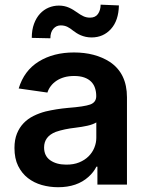

<svg xmlns="http://www.w3.org/2000/svg" viewBox="-20 -772 615 803"><path d="M223 11Q187.9 11 155 1.8Q122.2 -7.5 96.8 -27.2Q71.4 -46.9 55.9 -77.9Q40.5 -109 40.5 -153.1Q40.5 -187.5 50.8 -213.1Q61.1 -238.6 78.7 -256.9Q96.2 -275.2 119.9 -286.9Q143.5 -298.7 170.5 -305.8Q215.6 -316.4 263.8 -320.7Q332.7 -326 357.2 -334.9Q382.5 -344.1 382.5 -370Q382.5 -388.5 377.3 -403.9Q372.2 -419.4 361 -430.6Q349.8 -441.8 332.2 -448Q314.6 -454.2 290.1 -454.2Q267 -454.2 248.6 -448.9Q230.1 -443.5 216.1 -434.1Q202.1 -424.7 192.5 -412.1Q182.9 -399.5 178.3 -384.9L58.2 -402Q80.6 -476.6 142 -514.6Q203.5 -552.6 289.4 -552.6Q377.8 -552.6 439.3 -513.1Q511 -465.2 511 -365.1V0H387.4V-74.9H383.2Q371.8 -51.8 350.5 -32.7Q302.6 11 223 11ZM190.7 -611.9 112.9 -613.6Q112.9 -647 122.3 -672.4Q131.7 -697.8 147.4 -714.7Q163 -731.5 183.4 -740.1Q203.8 -748.6 226.2 -748.6Q238.6 -748.6 249.1 -746.3Q259.6 -744 268.8 -739.9Q278.1 -735.8 286.2 -730.8Q294.4 -725.9 301.8 -720.5Q302.6 -720.5 302.9 -720.2Q302.9 -719.8 303.3 -719.5Q316.1 -710.2 328.7 -704.2Q341.3 -698.2 356.5 -698.2Q378.9 -698.2 389.7 -713.6Q400.6 -729 400.9 -752.5L477.3 -749.3Q475.9 -685.7 443.9 -650.6Q412.3 -615.8 364 -615.4Q350.1 -615.4 338.8 -617.9Q327.4 -620.4 317.8 -624.5Q308.2 -628.6 300.2 -633.7Q292.3 -638.8 285.2 -644.2Q273.8 -653.8 261.7 -659.8Q249.6 -665.8 233.7 -665.8Q215.6 -665.8 203.1 -651.6Q190.7 -637.4 190.7 -611.9ZM256.4 -83.5Q287.3 -83.1 310.9 -92.7Q334.5 -102.3 350.5 -118.3Q366.5 -134.2 374.6 -154.5Q382.8 -174.7 382.8 -195.7V-259.9Q367.9 -251.1 345.3 -246.1Q322.8 -241.1 295.8 -237.9Q248.6 -232.6 213.4 -220.5Q164.4 -201.3 164.4 -155.2Q164.4 -119.7 190.3 -101.6Q216.3 -83.5 256.4 -83.5Z"/></svg>

Font: Linik Sans SemiBold
Style: Regular
Weight: 600
Designer: Fonts by Rasmus Andersson / Changes by Cristiano Sobral with parts from Marc Monis
Foundry: rsms
Version: Version 3.020; ttfautohint (v1.6)